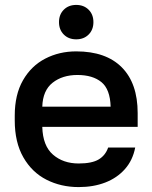

<svg xmlns="http://www.w3.org/2000/svg" viewBox="-20 -750 620 781"><path d="M40 -260V-280Q40 -365 73.5 -423.5Q107 -482 164 -511.5Q221 -541 290 -541Q411 -541 475.5 -476Q540 -411 540 -290V-234H152Q154 -157 195.5 -121Q237 -85 300 -85Q354 -85 381.5 -101.5Q409 -118 420 -150H530Q520 -98 488 -62Q456 -26 408 -7.5Q360 11 300 11Q228 11 169 -19Q110 -49 75 -110Q40 -171 40 -260ZM152 -316H430Q428 -387 392.5 -416Q357 -445 295 -445Q234 -445 194 -413.5Q154 -382 152 -316ZM220 -660Q220 -691 239.5 -710.5Q259 -730 290 -730Q321 -730 340.5 -710.5Q360 -691 360 -660Q360 -629 340.5 -609.5Q321 -590 290 -590Q259 -590 239.5 -609.5Q220 -629 220 -660Z"/></svg>

Font: .
Style: 
Weight: 500
Designer: A.Korolkova, Vitaly Kuzmin
Foundry: ParaType Ltd
Version: Version 1.000; Glyphs 3.2, build 3192.0